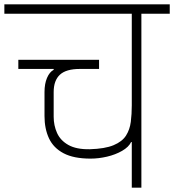

<svg xmlns="http://www.w3.org/2000/svg" viewBox="-56 -860 798 880"><path d="M359 -133Q282 -133 235.5 -157.5Q189 -182 168.5 -226Q148 -270 148 -328V-438Q148 -476 159.5 -503Q171 -530 190 -540V-544H28V-586H398V-544H310Q247 -544 218.5 -517.5Q190 -491 190 -438V-325Q190 -285 205.5 -250.5Q221 -216 257.5 -195.5Q294 -175 355 -176Q425 -178 464.5 -194.5Q504 -211 521.5 -238.5Q539 -266 543.5 -301.5Q548 -337 548 -377V-797H-36V-840H722V-797H592V0H548V-209H545Q534 -186 503.5 -168.5Q473 -151 434.5 -142Q396 -133 359 -133Z"/></svg>

Font: Matangi Light
Style: Regular
Weight: 300
Designer: Prashant Pant
Foundry: The Graphic Ant
Version: Version 3.002